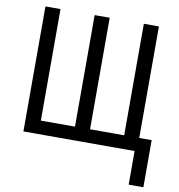

<svg xmlns="http://www.w3.org/2000/svg" viewBox="-96 -801 1008 1080"><g transform="rotate(10 408.5 -261.0)"><path d="M795 -77V192H711V0H76V-714H162V-77H357V-714H443V-77H638V-714H724V-77Z"/></g></svg>

Font: Noto Sans Display Condensed
Style: Regular
Weight: 400
Width: 3
Designer: Monotype Design Team
Foundry: Monotype Imaging Inc.
Version: Version 2.003